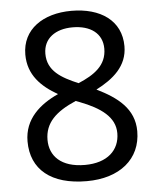

<svg xmlns="http://www.w3.org/2000/svg" viewBox="-53 -769 677 824"><g transform="rotate(-5 286.0 -357.0)"><path d="M285 -724C163 -724 72 -663 72 -554C72 -466 127 -413 197 -373C118 -337 49 -279 49 -182C49 -61 134 10 288 10C430 10 522 -65 522 -185C522 -282 451 -335 363 -378C437 -416 499 -467 499 -553C499 -664 410 -724 285 -724ZM284 -653C361 -653 412 -616 412 -550C412 -478 358 -441 289 -412C216 -443 158 -476 158 -550C158 -616 210 -653 284 -653ZM135 -181C135 -254 182 -299 270 -337L286 -331C377 -296 436 -253 436 -184C436 -111 383 -60 286 -60C183 -60 135 -112 135 -181Z"/></g></svg>

Font: Noto Sans Arabic UI
Style: Regular
Weight: 400
Designer: Monotype Design Team, Nadine Chahine and Nizar Qandah
Foundry: Monotype Imaging Inc.
Version: Version 2.010